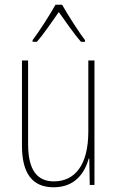

<svg xmlns="http://www.w3.org/2000/svg" viewBox="-20 -783 498 813"><path d="M243 -763H215C191 -720 144 -647 118 -613V-606H136C166 -640 203 -695 229 -732C257 -693 292 -641 323 -606H340V-613C320 -638 268 -718 243 -763ZM380 -527H354V-227C354 -82 296 -15 208 -15C138 -15 99 -62 99 -173V-527H73V-166C73 -49 117 10 207 10C300 10 339 -53 356 -112H358L360 0H380Z"/></svg>

Font: Noto Sans Ethiopic Condensed Thin
Style: Regular
Weight: 100
Width: 3
Designer: Monotype Design Team
Foundry: Monotype Imaging Inc.
Version: Version 2.102